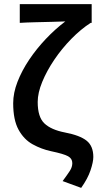

<svg xmlns="http://www.w3.org/2000/svg" viewBox="-20 -726 485 932"><path d="M374 186 284 153Q307 122 319 103.5Q331 85 331 66Q331 44 310.5 32.5Q290 21 228 8Q181 -2 138.5 -25.5Q96 -49 70 -96.5Q44 -144 44 -225Q44 -275 65 -329Q86 -383 121.5 -436Q157 -489 202.5 -537Q248 -585 297 -622Q273 -621 232.5 -620Q192 -619 149.5 -618Q107 -617 76 -615V-706H425V-615H420Q372 -584 326 -537Q280 -490 243.5 -436Q207 -382 185 -328.5Q163 -275 163 -231Q163 -158 195.5 -127Q228 -96 295 -83Q368 -69 400.5 -43Q433 -17 433 36Q433 60 419.5 100.5Q406 141 374 186Z"/></svg>

Font: Source Sans Pro SemiBold
Style: Regular
Weight: 600
Designer: Paul D. Hunt
Foundry: Adobe Systems Incorporated
Version: Version 2.045;hotconv 1.0.109;makeotfexe 2.5.65596